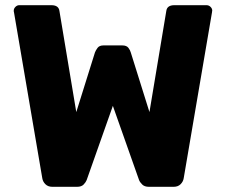

<svg xmlns="http://www.w3.org/2000/svg" viewBox="-20 -720 871 740"><path d="M182 0Q165 0 155 -10Q145 -20 143 -33L34 -672Q33 -675 33 -676.5Q33 -678 33 -679Q33 -687 39.5 -693.5Q46 -700 54 -700H178Q206 -700 209 -678L274 -288L346 -518Q349 -526 356 -535.5Q363 -545 379 -545H451Q468 -545 475 -535.5Q482 -526 484 -518L556 -288L621 -678Q624 -700 652 -700H776Q785 -700 791.5 -693.5Q798 -687 798 -679Q798 -678 797.5 -676.5Q797 -675 797 -672L688 -33Q686 -20 676 -10Q666 0 649 0H554Q537 0 528 -9Q519 -18 516 -26L415 -312L314 -26Q311 -18 302.5 -9Q294 0 277 0Z"/></svg>

Font: Rubik Light
Style: Bold
Weight: 700
Version: Version 2.104